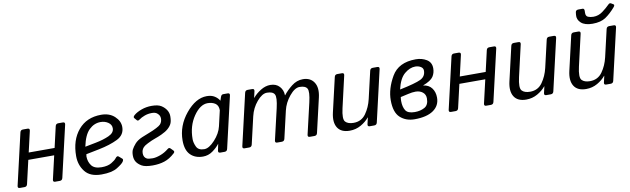

<svg xmlns="http://www.w3.org/2000/svg" viewBox="-43 -1216 5667 1726"><g transform="rotate(-10 2790.0 -353.0)"><path d="M32.7 0Q10.7 0 15.6 -22L124 -490.7Q128.9 -512.7 150.9 -512.7H192.9Q214.8 -512.7 210 -490.7L166 -299.8H402.3L446.3 -490.7Q451.2 -512.7 473.1 -512.7H515.1Q537.1 -512.7 532.2 -490.7L423.8 -22Q418.9 0 397 0H355Q333 0 337.9 -22L387.2 -235.4H150.9L101.6 -22Q96.7 0 74.7 0Z M580.1 -193.4Q580.1 -339.8 656.5 -430.4Q732.9 -521 865.2 -521Q940.9 -521 987.5 -477.8Q1034.2 -434.6 1034.2 -379.9Q1034.2 -307.6 965.1 -273.4Q896 -239.3 793.9 -218.8L673.8 -194.8Q670.9 -176.3 670.9 -175.3Q670.9 -127 697.3 -91.3Q723.6 -55.7 789.6 -55.7Q845.7 -55.7 879.9 -76.2Q914.1 -96.7 926.3 -113.3Q943.4 -136.2 957 -123.5L985.8 -98.6Q995.1 -90.3 982.9 -71.3Q971.7 -53.7 922.4 -22.7Q873 8.3 777.8 8.3Q673.8 8.3 627 -52Q580.1 -112.3 580.1 -193.4ZM676.3 -262.7 776.4 -282.2Q844.7 -295.4 896.5 -318.6Q948.2 -341.8 948.2 -383.8Q948.2 -417 918.2 -437.3Q888.2 -457.5 849.1 -457.5Q790 -457.5 743.9 -412.6Q697.8 -367.7 676.3 -262.7Z M1083 -110.4Q1083 -144.5 1093.8 -165.5Q1104.5 -186.5 1127.4 -212.9Q1150.4 -239.3 1194.3 -258.3Q1226.1 -272 1263.7 -286.1Q1301.3 -300.3 1332 -316.4Q1361.3 -331.5 1371.6 -343Q1381.8 -354.5 1386 -368.2Q1390.1 -381.8 1390.1 -393.6Q1390.1 -408.2 1385 -419.9Q1379.9 -431.6 1364.3 -444.6Q1348.6 -457.5 1316.9 -457.5Q1282.2 -457.5 1251 -446Q1219.7 -434.6 1199.2 -418.9Q1183.1 -406.7 1173.8 -417L1154.3 -439.5Q1144.5 -450.7 1163.1 -466.8Q1189.5 -489.3 1233.4 -505.1Q1277.3 -521 1326.7 -521Q1384.8 -521 1414.6 -501.7Q1444.3 -482.4 1460.2 -456.3Q1476.1 -430.2 1476.1 -400.9Q1476.1 -359.4 1466.1 -335.9Q1456.1 -312.5 1432.1 -291Q1408.2 -269.5 1367.7 -251Q1335.9 -236.3 1305.9 -226.1Q1275.9 -215.8 1236.3 -195.8Q1206.1 -180.7 1194.8 -168.5Q1183.6 -156.2 1178.7 -143.3Q1173.8 -130.4 1173.8 -113.3Q1173.8 -96.2 1180.7 -83.3Q1187.5 -70.3 1202.1 -62.7Q1216.8 -55.2 1254.9 -55.2Q1284.2 -55.2 1325.2 -70.1Q1366.2 -85 1401.4 -113.8Q1416 -126 1426.8 -115.2L1449.2 -92.8Q1462.4 -79.6 1448.2 -66.9Q1401.4 -23.4 1352.5 -7.6Q1303.7 8.3 1244.1 8.3Q1175.8 8.3 1144.5 -10Q1113.3 -28.3 1098.1 -52.2Q1083 -76.2 1083 -110.4Z M1546.9 -165.5Q1546.9 -299.8 1637.9 -410.4Q1729 -521 1829.1 -521Q1873 -521 1901.4 -502.7Q1929.7 -484.4 1943.4 -460H1944.3L1954.6 -490.7Q1961.9 -512.7 1978.5 -512.7H2019.5Q2041.5 -512.7 2036.6 -490.7L1928.2 -22Q1923.3 0 1901.4 0H1861.8Q1840.3 0 1844.7 -22L1856.9 -80.6H1856Q1832 -48.8 1792.2 -20.3Q1752.4 8.3 1703.6 8.3Q1632.8 8.3 1589.8 -34.4Q1546.9 -77.1 1546.9 -165.5ZM1637.7 -162.1Q1637.7 -129.9 1655 -92.5Q1672.4 -55.2 1726.1 -55.2Q1770 -55.2 1823.2 -113.3Q1876.5 -171.4 1891.1 -234.4L1923.8 -376Q1923.8 -419.9 1895.8 -438.7Q1867.7 -457.5 1826.2 -457.5Q1757.8 -457.5 1697.8 -369.9Q1637.7 -282.2 1637.7 -162.1Z M2084 0Q2062 0 2066.9 -22L2175.3 -490.7Q2180.2 -512.7 2202.1 -512.7H2243.2Q2265.1 -512.7 2260.3 -490.7L2247.1 -432.1H2249Q2277.8 -467.3 2321.5 -494.1Q2365.2 -521 2409.2 -521Q2462.9 -521 2493.4 -487.1Q2523.9 -453.1 2523.9 -406.7H2525.9Q2556.6 -446.8 2603.8 -483.9Q2650.9 -521 2707 -521Q2775.4 -521 2808.1 -470.9Q2840.8 -420.9 2820.8 -334L2748.5 -22Q2743.7 0 2721.7 0H2679.7Q2657.7 0 2662.6 -22L2728.5 -305.7Q2750.5 -400.9 2734.9 -429.2Q2719.2 -457.5 2665.5 -457.5Q2621.6 -457.5 2573 -398.7Q2524.4 -339.8 2508.3 -270.5L2450.7 -22Q2445.8 0 2423.8 0H2381.8Q2359.9 0 2364.7 -22L2430.7 -305.7Q2452.6 -400.9 2437 -429.2Q2421.4 -457.5 2367.7 -457.5Q2323.7 -457.5 2275.6 -400.6Q2227.5 -343.8 2210.4 -270.5L2152.8 -22Q2147.9 0 2126 0Z M2921.4 -178.7 2993.7 -490.7Q2998.5 -512.7 3020.5 -512.7H3062.5Q3084.5 -512.7 3079.6 -490.7L3013.2 -202.1Q2991.2 -106 3014.6 -80.6Q3038.1 -55.2 3089.4 -55.2Q3161.1 -55.2 3201.7 -112.1Q3242.2 -168.9 3259.3 -242.2L3316.9 -490.7Q3321.8 -512.7 3343.8 -512.7H3385.7Q3407.7 -512.7 3402.8 -490.7L3294.4 -22Q3289.6 0 3267.6 0H3226.6Q3204.6 0 3209.5 -22L3223.1 -80.6H3221.2Q3192.4 -44.9 3145.8 -18.3Q3099.1 8.3 3043 8.3Q2964.8 8.3 2933.1 -41.7Q2901.4 -91.8 2921.4 -178.7Z M3452.6 -197.3Q3452.6 -300.8 3516.1 -410.9Q3579.6 -521 3737.8 -521Q3793 -521 3835.9 -494.9Q3878.9 -468.8 3878.9 -414.1Q3878.9 -372.1 3857.2 -338.9Q3835.4 -305.7 3763.2 -278.3V-277.3Q3814 -271 3840.3 -235.6Q3866.7 -200.2 3866.7 -148.9Q3866.7 -75.2 3806.6 -33.4Q3746.6 8.3 3635.3 8.3Q3556.2 8.3 3504.4 -38.8Q3452.6 -85.9 3452.6 -197.3ZM3543.5 -174.3Q3543.5 -121.1 3564 -88.1Q3584.5 -55.2 3647.9 -55.2Q3699.7 -55.2 3737.8 -76.4Q3775.9 -97.7 3775.9 -157.2Q3775.9 -193.4 3750 -214.1Q3724.1 -234.9 3685.1 -234.9Q3654.8 -234.9 3616.7 -225.8Q3578.6 -216.8 3546.4 -210Q3543.5 -191.4 3543.5 -174.3ZM3552.2 -277.8Q3696.3 -307.6 3744.6 -331.1Q3793 -354.5 3793 -408.2Q3793 -431.6 3771 -444.6Q3749 -457.5 3721.7 -457.5Q3671.4 -457.5 3623 -416.7Q3574.7 -376 3552.2 -277.8Z M3967.8 0Q3945.8 0 3950.7 -22L4059.1 -490.7Q4064 -512.7 4085.9 -512.7H4127.9Q4149.9 -512.7 4145 -490.7L4101.1 -299.8H4337.4L4381.3 -490.7Q4386.2 -512.7 4408.2 -512.7H4450.2Q4472.2 -512.7 4467.3 -490.7L4358.9 -22Q4354 0 4332 0H4290Q4268.1 0 4272.9 -22L4322.3 -235.4H4085.9L4036.6 -22Q4031.7 0 4009.8 0Z M4532.7 -178.7 4605 -490.7Q4609.9 -512.7 4631.8 -512.7H4673.8Q4695.8 -512.7 4690.9 -490.7L4624.5 -202.1Q4602.5 -106 4626 -80.6Q4649.4 -55.2 4700.7 -55.2Q4772.5 -55.2 4813 -112.1Q4853.5 -168.9 4870.6 -242.2L4928.2 -490.7Q4933.1 -512.7 4955.1 -512.7H4997.1Q5019 -512.7 5014.2 -490.7L4905.8 -22Q4900.9 0 4878.9 0H4837.9Q4815.9 0 4820.8 -22L4834.5 -80.6H4832.5Q4803.7 -44.9 4757.1 -18.3Q4710.4 8.3 4654.3 8.3Q4576.2 8.3 4544.4 -41.7Q4512.7 -91.8 4532.7 -178.7Z M5079.6 -178.7 5151.9 -490.7Q5156.7 -512.7 5178.7 -512.7H5220.7Q5242.7 -512.7 5237.8 -490.7L5171.4 -202.1Q5149.4 -106 5172.9 -80.6Q5196.3 -55.2 5247.6 -55.2Q5319.3 -55.2 5359.9 -112.1Q5400.4 -168.9 5417.5 -242.2L5475.1 -490.7Q5480 -512.7 5502 -512.7H5543.9Q5565.9 -512.7 5561 -490.7L5452.6 -22Q5447.8 0 5425.8 0H5384.8Q5362.8 0 5367.7 -22L5381.3 -80.6H5379.4Q5350.6 -44.9 5304 -18.3Q5257.3 8.3 5201.2 8.3Q5123 8.3 5091.3 -41.7Q5059.6 -91.8 5079.6 -178.7ZM5228.5 -686Q5231 -708 5255.9 -708H5293Q5310.1 -708 5309.6 -686L5309.1 -669.4Q5308.1 -637.2 5329.6 -628.7Q5351.1 -620.1 5377.9 -620.1Q5424.3 -620.1 5462.6 -648.4Q5501 -676.8 5528.8 -705.1Q5542 -718.8 5554.7 -710.9L5574.2 -699.2Q5586.9 -691.9 5569.8 -671.9Q5525.9 -621.1 5480.5 -590.3Q5435.1 -559.6 5359.4 -559.6Q5289.6 -559.6 5255.4 -590.3Q5221.2 -621.1 5226.1 -664.1Z"/></g></svg>

Font: Istok
Style: Italic
Weight: 500
Italic angle: -13°
Designer: Andrey V. Panov
Foundry: Andrey V. Panov
Version: Version 1.0.3